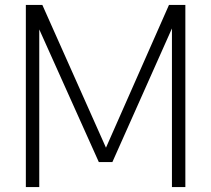

<svg xmlns="http://www.w3.org/2000/svg" viewBox="-20 -760 858 780"><path d="M85 0V-740H152L410.5 -160L666.5 -740H733V0H678.5V-644.5L436.5 -101.5H381.5L139.5 -640.5V0Z"/></svg>

Font: Encode Sans Semi Condensed Light
Style: Regular
Weight: 300
Width: 4
Designer: Multiple Designers
Foundry: Impallari Type
Version: Version 3.000; ttfautohint (v1.8.3) -l 8 -r 50 -G 200 -x 14 